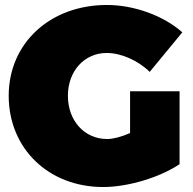

<svg xmlns="http://www.w3.org/2000/svg" viewBox="-20 -736 778 772"><path d="M503 -201C469 -186 435 -177 411 -177C320 -177 253 -250 253 -351C253 -450 319 -523 409 -523C467 -523 535 -493 582 -447L713 -606C638 -673 519 -716 410 -716C181 -716 15 -562 15 -351C15 -139 175 16 395 16C495 16 624 -23 702 -76V-369H503Z"/></svg>

Font: Montserrat-Arabic Black
Style: Regular
Weight: 900
Designer: Mohamed Gaber
Foundry: Kief Type Foundry
Version: Version 5.008;PS 005.008;hotconv 1.0.88;makeotf.lib2.5.64775